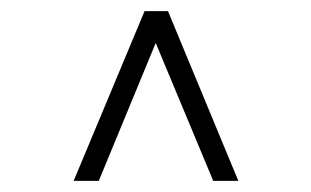

<svg xmlns="http://www.w3.org/2000/svg" viewBox="-20 -670 558 344"><path d="M259 -593 362 -346H407L281 -650H239L112 -346H157Z"/></svg>

Font: Libertinus Serif Display
Style: Regular
Weight: 400
Designer: Philipp H. Poll, Khaled Hosny
Foundry: Caleb Maclennan
Version: Version 7.050;RELEASE